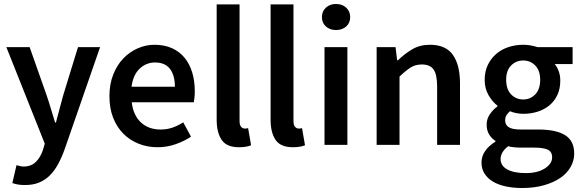

<svg xmlns="http://www.w3.org/2000/svg" viewBox="-20 -728 2920 965"><path d="M106 202Q86 202 71 199.5Q56 197 42 192L63 102Q70 104 79.5 106.5Q89 109 98 109Q137 109 160.5 85.5Q184 62 196 25L205 -6L12 -491H129L214 -250Q225 -218 235.5 -182.5Q246 -147 257 -112H261Q270 -146 279.5 -181.5Q289 -217 298 -250L372 -491H483L305 22Q290 64 272 97Q254 130 230.5 153.5Q207 177 176.5 189.5Q146 202 106 202Z M772 12Q721 12 677 -5.5Q633 -23 600 -56Q567 -89 548.5 -136.5Q530 -184 530 -245Q530 -305 549 -353Q568 -401 599.5 -434Q631 -467 672 -485Q713 -503 756 -503Q806 -503 844 -486Q882 -469 907.5 -438Q933 -407 946 -364Q959 -321 959 -270Q959 -253 957.5 -238Q956 -223 954 -214H642Q650 -148 688.5 -112.5Q727 -77 787 -77Q819 -77 846.5 -86.5Q874 -96 901 -113L940 -41Q905 -18 862 -3Q819 12 772 12ZM641 -292H859Q859 -349 834.5 -381.5Q810 -414 759 -414Q715 -414 682 -383Q649 -352 641 -292Z M1181 12Q1119 12 1094 -25Q1069 -62 1069 -126V-706H1184V-120Q1184 -99 1192 -90.5Q1200 -82 1209 -82Q1213 -82 1216.5 -82Q1220 -82 1227 -84L1242 2Q1219 12 1181 12Z M1452 12Q1390 12 1365 -25Q1340 -62 1340 -126V-706H1455V-120Q1455 -99 1463 -90.5Q1471 -82 1480 -82Q1484 -82 1487.5 -82Q1491 -82 1498 -84L1513 2Q1490 12 1452 12Z M1611 0V-491H1726V0ZM1669 -577Q1638 -577 1618 -595Q1598 -613 1598 -642Q1598 -671 1618 -689.5Q1638 -708 1669 -708Q1700 -708 1720 -689.5Q1740 -671 1740 -642Q1740 -613 1720 -595Q1700 -577 1669 -577Z M1873 0V-491H1968L1976 -425H1980Q2013 -457 2051.5 -480Q2090 -503 2141 -503Q2220 -503 2256 -452.5Q2292 -402 2292 -308V0H2177V-293Q2177 -354 2159 -379Q2141 -404 2100 -404Q2068 -404 2043.5 -388.5Q2019 -373 1988 -343V0Z M2604 217Q2560 217 2522.5 209Q2485 201 2458 185Q2431 169 2415.5 145Q2400 121 2400 89Q2400 58 2418 31.5Q2436 5 2470 -16V-20Q2451 -32 2438.5 -52Q2426 -72 2426 -102Q2426 -131 2442.5 -154.5Q2459 -178 2480 -193V-197Q2455 -216 2435.5 -249.5Q2416 -283 2416 -327Q2416 -369 2432 -402Q2448 -435 2474.5 -457.5Q2501 -480 2536 -491.5Q2571 -503 2610 -503Q2630 -503 2648.5 -499.5Q2667 -496 2682 -491H2858V-406H2768Q2780 -392 2788 -370.5Q2796 -349 2796 -323Q2796 -282 2781.5 -251Q2767 -220 2742 -199Q2717 -178 2683 -167Q2649 -156 2610 -156Q2594 -156 2577 -159Q2560 -162 2543 -169Q2532 -159 2525.5 -149Q2519 -139 2519 -122Q2519 -101 2536.5 -89Q2554 -77 2599 -77H2686Q2775 -77 2820.5 -48.5Q2866 -20 2866 44Q2866 80 2847.5 112Q2829 144 2795 167Q2761 190 2712.5 203.5Q2664 217 2604 217ZM2610 -228Q2645 -228 2670 -253.5Q2695 -279 2695 -327Q2695 -373 2670.5 -398.5Q2646 -424 2610 -424Q2574 -424 2549 -399Q2524 -374 2524 -327Q2524 -279 2549 -253.5Q2574 -228 2610 -228ZM2622 142Q2682 142 2718.5 118.5Q2755 95 2755 63Q2755 34 2732.5 24Q2710 14 2668 14H2601Q2561 14 2534 7Q2496 36 2496 72Q2496 105 2529.5 123.5Q2563 142 2622 142Z"/></svg>

Font: TypoPRO Source Sans Pro
Style: Regular
Weight: 600
Designer: Paul D. Hunt
Foundry: Adobe Systems Incorporated
Version: Version 2.020;PS 2.000;hotconv 1.0.86;makeotf.lib2.5.63406